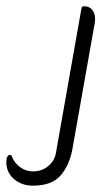

<svg xmlns="http://www.w3.org/2000/svg" viewBox="-47 -576 347 606"><path d="M182 -108Q173 -56 145 -23Q117 10 57 10Q21 10 -3 -11Q-27 -32 -27 -64Q-27 -87 -15 -87Q-10 -87 -9 -81Q-1 -61 17 -48Q35 -35 57 -35Q85 -35 105.5 -52Q126 -69 130 -96L210 -549Q211 -556 216 -556H220Q235 -556 244 -545Q253 -534 253 -517Q253 -514 253 -510.5Q253 -507 252 -503Z"/></svg>

Font: Zain Light
Style: Italic
Weight: 300
Italic angle: -10°
Designer: Zain,Boutros
Foundry: Mobile Telecommunications Company (Zain), 2024
Version: Version 1.51; ttfautohint (v1.8.4)